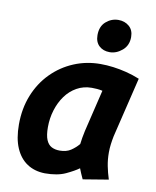

<svg xmlns="http://www.w3.org/2000/svg" viewBox="-86 -822 731 900"><g transform="rotate(10 280.0 -372.0)"><path d="M189 12Q140 11 104.5 -12.5Q69 -36 49.5 -81Q30 -126 30 -193Q30 -269 55.5 -332.5Q81 -396 126.5 -442Q172 -488 231.5 -513Q291 -538 358 -538Q388 -538 419 -534Q450 -530 482 -522Q514 -514 546 -501L477 -215Q473 -195 470.5 -175.5Q468 -156 468 -136Q468 -103 474 -72.5Q480 -42 490 -11L369 9Q365 1 357.5 -16.5Q350 -34 348 -40Q326 -24 287.5 -6Q249 12 189 12ZM239 -105Q271 -105 292 -119Q313 -133 329 -152Q331 -169 333.5 -183Q336 -197 340 -216L388 -416Q375 -419 362 -420Q349 -421 337 -421Q298 -421 266 -403Q234 -385 212 -354.5Q190 -324 178 -285Q166 -246 166 -204Q166 -165 175 -143.5Q184 -122 200.5 -113.5Q217 -105 239 -105ZM389.6 -600Q359 -600 339.5 -618Q320 -636 320 -669.2Q320 -711 346 -733.5Q372 -756 405 -756Q435.2 -756 456.1 -738Q477 -720 477 -687Q477 -647 449.3 -623.5Q421.6 -600 389.6 -600Z"/></g></svg>

Font: Ubuntu Sans Mono
Style: Italic
Weight: 400
Italic angle: -13.5°
Monospace: yes
Designer: Dalton Maag Ltd
Foundry: Dalton Maag Ltd
Version: Version 1.006